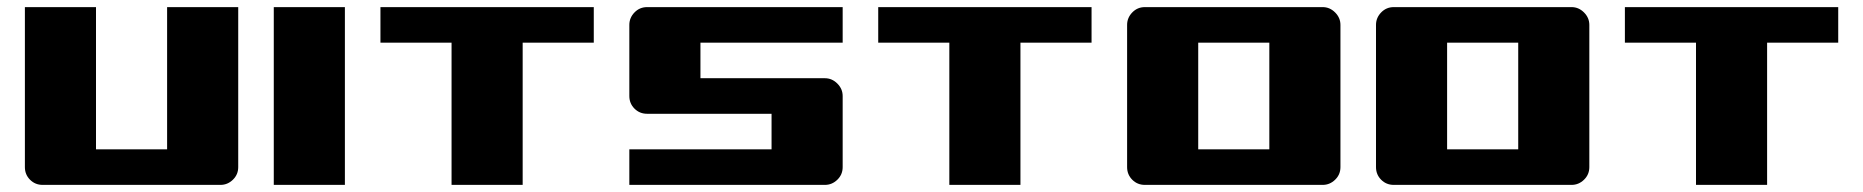

<svg xmlns="http://www.w3.org/2000/svg" viewBox="-20 -520 5240 540"><path d="M50 -500H250V-100H450V-500H650V-50Q650 -29 635 -14.5Q620 0 600 0H100Q79 0 64.5 -14.5Q50 -29 50 -50Z M750 -500H950V0H750Z M1050 -500H1650V-400H1450V0H1250V-400H1050Z M2350 -500V-400H1950V-300H2300Q2320 -300 2335 -285Q2350 -270 2350 -250V-50Q2350 -29 2335 -14.5Q2320 0 2300 0H1750V-100H2150V-200H1800Q1779 -200 1764.5 -214.5Q1750 -229 1750 -250V-450Q1750 -470 1764.5 -485Q1779 -500 1800 -500Z M2450 -500H3050V-400H2850V0H2650V-400H2450Z M3700 -500Q3720 -500 3735 -485Q3750 -470 3750 -450V-50Q3750 -29 3735 -14.5Q3720 0 3700 0H3200Q3179 0 3164.5 -14.5Q3150 -29 3150 -50V-450Q3150 -470 3164.5 -485Q3179 -500 3200 -500ZM3350 -400V-100H3550V-400Z M4400 -500Q4420 -500 4435 -485Q4450 -470 4450 -450V-50Q4450 -29 4435 -14.5Q4420 0 4400 0H3900Q3879 0 3864.5 -14.5Q3850 -29 3850 -50V-450Q3850 -470 3864.5 -485Q3879 -500 3900 -500ZM4050 -400V-100H4250V-400Z M4550 -500H5150V-400H4950V0H4750V-400H4550Z"/></svg>

Font: Tokeely Brookings
Style: Regular
Weight: 400
Designer: Peter Wiegel
Foundry: Peter Wiegel
Version: Version 2.001